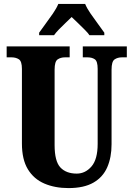

<svg xmlns="http://www.w3.org/2000/svg" viewBox="-20 -951 682 981"><path d="M330 10Q261 10 207 -13Q153 -36 122.5 -86Q92 -136 92 -218V-599Q92 -638 76.5 -648Q61 -658 39 -658H14V-714H336V-658H312Q290 -658 274.5 -647.5Q259 -637 259 -595V-210Q259 -127 288.5 -95.5Q318 -64 372 -64Q416 -64 447.5 -100.5Q479 -137 479 -216V-599Q479 -638 464.5 -648Q450 -658 427 -658H403V-714H628V-658H603Q581 -658 565.5 -647.5Q550 -637 550 -595V-214Q550 -147 528 -96.5Q506 -46 457.5 -18Q409 10 330 10ZM180 -784Q193 -803 212.5 -829Q232 -855 250.5 -882Q269 -909 278 -931H415Q424 -909 442.5 -882Q461 -855 480.5 -829Q500 -803 513 -784V-771H437Q432 -780 414.5 -797.5Q397 -815 378 -833.5Q359 -852 346 -864Q333 -851 315 -834Q297 -817 281 -800.5Q265 -784 256 -771H180Z"/></svg>

Font: Noto Serif Bengali ExtraCondensed Black
Style: Regular
Weight: 900
Width: 2
Designer: Juan Bruce, Universal Thirst, Indian Type Foundry and the Monotype Design Team.
Foundry: Monotype Imaging Inc.
Version: Version 2.003; ttfautohint (v1.8.4.7-5d5b)